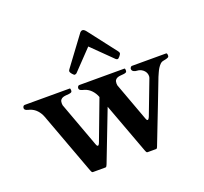

<svg xmlns="http://www.w3.org/2000/svg" viewBox="-125 -866 1092 1027"><g transform="rotate(-20 420.5 -353.0)"><path d="M234.9 13.2Q231 13.2 228.3 7.6Q225.6 2 224.1 -2L94.7 -352.1Q86.4 -374.5 70.8 -391.4Q55.2 -408.2 32.7 -415.5Q29.3 -416.5 24.4 -417.7Q19.5 -418.9 14.9 -420.9Q10.3 -422.9 7.1 -426Q3.9 -429.2 3.9 -434.6Q3.9 -439.5 6.8 -444.3Q9.8 -449.2 15.6 -449.2H272Q274.9 -449.2 275.4 -443.4Q275.9 -437.5 275.9 -436Q275.9 -429.2 270.5 -426.5Q265.1 -423.8 257.3 -423.1Q249.5 -422.4 240.2 -421.6Q231 -420.9 223.1 -418.2Q215.3 -415.5 210 -408.9Q204.6 -402.3 204.6 -389.6Q204.6 -388.2 205.1 -383.5Q205.6 -378.9 205.6 -377.9L299.8 -121.6Q300.8 -119.1 303 -114.5Q305.2 -109.9 309.1 -109.9Q311 -109.9 313.2 -112.1Q315.4 -114.3 316.9 -117.2Q318.4 -120.1 319.3 -122.8Q320.3 -125.5 320.8 -126.5L405.8 -352.1Q397.5 -374.5 381.8 -391.4Q366.2 -408.2 343.8 -415.5Q340.3 -416.5 335.4 -417.7Q330.6 -418.9 325.9 -420.9Q321.3 -422.9 318.1 -426Q314.9 -429.2 314.9 -434.6Q314.9 -439.5 317.9 -444.3Q320.8 -449.2 326.7 -449.2H583.5Q586.4 -449.2 586.9 -443.4Q587.4 -437.5 587.4 -436Q587.4 -429.2 582 -426.5Q576.7 -423.8 568.8 -423.1Q561 -422.4 551.8 -421.6Q542.5 -420.9 534.7 -418.2Q526.9 -415.5 521.5 -408.9Q516.1 -402.3 516.1 -389.6Q516.1 -388.2 516.6 -383.5Q517.1 -378.9 517.1 -377.9L597.2 -160.2Q598.1 -157.7 600.3 -153.1Q602.5 -148.4 606.4 -148.4Q608.4 -148.4 610.6 -150.6Q612.8 -152.8 614.5 -155.8Q616.2 -158.7 617.2 -161.4Q618.2 -164.1 618.7 -165L691.4 -356Q693.4 -361.3 693.4 -367.7Q693.4 -379.4 688.2 -388.4Q683.1 -397.5 675.3 -403.6Q667.5 -409.7 658.9 -412.6Q650.4 -415.5 643.6 -415.5Q633.8 -415.5 624.3 -420.4Q614.7 -425.3 614.7 -436Q614.7 -439.9 618.2 -444.6Q621.6 -449.2 625.5 -449.2H821.3Q825.2 -448.2 825.9 -443.1Q826.7 -438 826.7 -435.5Q826.7 -432.1 825.7 -429.7Q824.7 -427.2 821 -425Q817.4 -422.9 810.8 -421.1Q804.2 -419.4 793.5 -417.5Q782.7 -415.5 774.7 -407.5Q766.6 -399.4 760 -388.7Q753.4 -377.9 748.5 -366.5Q743.7 -355 739.3 -345.7Q706.5 -260.3 683.8 -201.7Q661.1 -143.1 646.2 -105Q631.3 -66.9 623.3 -45.9Q615.2 -24.9 611.3 -15.1Q607.4 -5.4 606.7 -3.2Q606 -1 606 -1Q604.5 2.4 602.1 7.8Q599.6 13.2 595.7 13.2H545.9Q542 13.2 539.3 7.6Q536.6 2 535.2 -2L429.2 -288.1L318.4 -1Q316.9 2.4 314.2 7.8Q311.5 13.2 307.6 13.2H234.9ZM441.9 -626.5 334.5 -514.2Q332 -511.7 328.4 -510.5Q324.7 -509.3 322.8 -509.3Q320.3 -509.3 316.7 -512.5Q313 -515.6 309.3 -520Q305.7 -524.4 303.2 -528.6Q300.8 -532.7 300.8 -534.7Q300.8 -539.1 302 -541.5Q303.2 -543.9 306.2 -547.9L425.8 -709Q428.2 -712.9 432.9 -716.1Q437.5 -719.2 441.9 -719.2Q447.8 -719.2 453.1 -714.6Q458.5 -710 462.4 -704.6L583.5 -547.4Q588.9 -540.5 588.9 -534.7Q588.9 -532.7 586.4 -528.6Q584 -524.4 580.3 -520Q576.7 -515.6 573 -512.5Q569.3 -509.3 566.9 -509.3Q564.5 -509.3 561.5 -510.5Q558.6 -511.7 556.2 -514.2Z"/></g></svg>

Font: Cardo
Style: Bold
Weight: 700
Designer: David J. Perry
Foundry: David J. Perry
Version: Version 1.0011